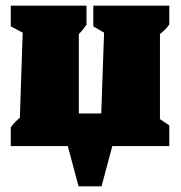

<svg xmlns="http://www.w3.org/2000/svg" viewBox="-20 -515 638 677"><path d="M18 0V-66Q32 -85 50 -100L60 -400L18 -422V-495H285V-428Q279 -419 272.5 -411Q266 -403 258 -395V-115H337L347 -400L309 -422V-495H577V-429Q566 -412 544 -395V-95L577 -73V0H376L338 142H257L219 0Z"/></svg>

Font: Piazzolla Black
Style: Regular
Weight: 900
Designer: Juan Pablo del Peral
Foundry: Huerta Tipografica
Version: Version 1.330